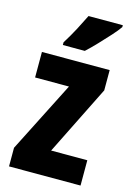

<svg xmlns="http://www.w3.org/2000/svg" viewBox="-117 -826 612 887"><g transform="rotate(15 189.0 -383.0)"><path d="M360 0H18V-89L190 -428H28V-550H352V-453L187 -121H360ZM357 -757Q344 -738 320 -711.5Q296 -685 269 -656.5Q242 -628 218 -606H113V-619Q138 -659 157.5 -696Q177 -733 193 -766H357Z"/></g></svg>

Font: Noto Sans Ethiopic ExtraCondensed ExtraBold
Style: Regular
Weight: 800
Width: 2
Designer: Monotype Design Team
Foundry: Monotype Imaging Inc.
Version: Version 2.102; ttfautohint (v1.8.4.7-5d5b)